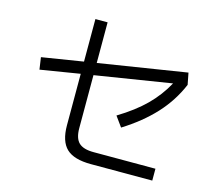

<svg xmlns="http://www.w3.org/2000/svg" viewBox="-109 -924 1218 1064"><g transform="rotate(15 500.0 -391.5)"><path d="M382 -176Q382 -118 408 -93Q434 -68 493 -68H848V0H496Q398 0 355 -41Q312 -82 312 -174V-469L85 -432L75 -501L312 -539V-783H382V-550L887 -630L900 -563Q858 -464 785 -385Q712 -306 605 -239L563 -297Q657 -354 718 -414.5Q779 -475 820 -550L382 -480Z"/></g></svg>

Font: PlemolJP35 Console
Style: Regular
Weight: 400
Version: v2.0.3; ttfautohint (v1.8.4.7-5d5b-dirty) -l 6 -r 45 -G 200 